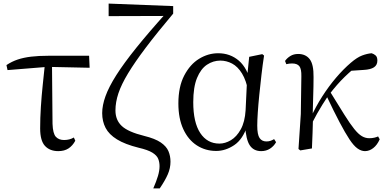

<svg xmlns="http://www.w3.org/2000/svg" viewBox="-20 -828 2157 1071"><path d="M22 -437 16 -465Q46 -485 79 -496Q112 -507 154 -512Q196 -517 251 -517H477L480 -450L245 -455ZM305 15Q258 15 231 -14Q204 -43 204 -112Q204 -170 208 -232Q212 -294 218.5 -355.5Q225 -417 231 -475H270L273 -137Q275 -83 291.5 -65Q308 -47 337 -47Q353 -47 366.5 -50.5Q380 -54 392 -61L400 -43Q385 -15 362 0Q339 15 305 15Z M835 223Q852 184 861 154Q870 124 870 99Q870 77 862.5 58Q855 39 830 23.5Q805 8 753 -4Q677 -23 632.5 -50.5Q588 -78 569 -114.5Q550 -151 550 -197Q550 -240 568.5 -291.5Q587 -343 628.5 -408.5Q670 -474 739.5 -560.5Q809 -647 910 -759L900 -725V-739L586 -738V-808L946 -794V-752Q855 -644 793.5 -562.5Q732 -481 694.5 -419Q657 -357 640.5 -307.5Q624 -258 624 -212Q624 -158 659.5 -125Q695 -92 784 -70Q845 -55 876.5 -33.5Q908 -12 919.5 15Q931 42 931 74Q931 110 916 144.5Q901 179 871 223Z M1186 14Q1126 14 1078 -17Q1030 -48 1002.5 -107.5Q975 -167 975 -251Q975 -344 1007.5 -406.5Q1040 -469 1090.5 -500Q1141 -531 1197 -531Q1264 -531 1312.5 -489.5Q1361 -448 1381 -358H1388L1366 -313Q1354 -379 1330 -418Q1306 -457 1274.5 -473.5Q1243 -490 1209 -490Q1169 -490 1134.5 -467Q1100 -444 1079 -393Q1058 -342 1058 -258Q1058 -145 1097 -86Q1136 -27 1204 -27Q1236 -27 1268 -46Q1300 -65 1323 -106.5Q1346 -148 1350 -213L1359 -403L1370 -511L1443 -526L1453 -518Q1445 -467 1438.5 -410.5Q1432 -354 1426.5 -300Q1421 -246 1418 -201Q1415 -156 1415 -127Q1415 -77 1428 -58Q1441 -39 1466 -39Q1479 -39 1489 -42.5Q1499 -46 1509 -52L1520 -35Q1508 -13 1486.5 1Q1465 15 1437 15Q1395 15 1373.5 -17Q1352 -49 1347 -128H1360Q1335 -51 1286.5 -18.5Q1238 14 1186 14Z M1655 11 1645 3 1658 -192 1661 -402Q1662 -443 1650 -458.5Q1638 -474 1609 -474Q1601 -474 1593 -473Q1585 -472 1577 -470L1570 -488Q1581 -504 1599.5 -515.5Q1618 -527 1643 -527Q1685 -527 1707.5 -498Q1730 -469 1729 -398Q1729 -346 1727 -289.5Q1725 -233 1724 -178L1726 -174Q1725 -130 1723.5 -86.5Q1722 -43 1720 0ZM1714 -129 1699 -155H1706L1713 -171Q1741 -233 1777.5 -290Q1814 -347 1855 -395Q1896 -443 1937 -478Q1972 -508 2000 -518.5Q2028 -529 2053 -531Q2066 -527 2075.5 -518.5Q2085 -510 2085 -490Q2085 -465 2066 -452.5Q2047 -440 2009 -438L1919 -432L1991 -475Q1946 -441 1903 -399.5Q1860 -358 1816 -300L1810 -293Q1792 -266 1778 -243.5Q1764 -221 1749 -194.5Q1734 -168 1714 -129ZM2016 15Q1995 15 1974 0Q1953 -15 1929.5 -50.5Q1906 -86 1874.5 -145.5Q1843 -205 1800 -296L1821 -317Q1869 -239 1901 -188Q1933 -137 1956 -108.5Q1979 -80 1998.5 -68.5Q2018 -57 2040 -57Q2055 -57 2068 -60Q2081 -63 2089 -67L2098 -51Q2084 -19 2062 -2Q2040 15 2016 15Z"/></svg>

Font: Noto Serif TC
Style: Regular
Weight: 400
Designer: Ryoko NISHIZUKA  (kana & ideographs); Frank Grießhammer (Latin, Greek & Cyrillic); Wenlong ZHANG  (bopomofo); Sandoll Co
Foundry: Adobe
Version: Version 2.003-H1;hotconv 1.1.1;makeotfexe 2.6.0